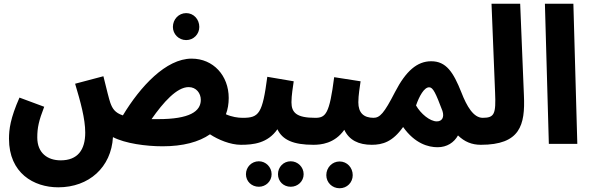

<svg xmlns="http://www.w3.org/2000/svg" viewBox="-20 -768 3158 1025"><path d="M974 -554C1014 -554 1044 -586 1044 -624C1044 -665 1014 -698 974 -698C934 -698 903 -665 903 -624C903 -586 934 -554 974 -554ZM848 13C957 13 1042 -10 1101 -51C1145 -22 1210 5 1266 5C1314 5 1344 -24 1344 -69C1344 -107 1320 -139 1275 -139C1250 -139 1217 -144 1186 -158C1196 -184 1201 -214 1201 -245C1201 -364 1119 -455 1003 -455C866 -455 729 -306 636 -152C593 -166 580 -189 569 -219C562 -239 551 -284 532 -361L381 -321C410 -224 435 -134 435 -60C435 33 394 88 304 88C234 88 179 49 179 -34C179 -86 187 -123 216 -198L84 -247C35 -136 28 -77 28 -27C28 156 160 232 291 232C455 232 574 125 583 -36C648 -2 760 13 848 13ZM987 -303C1028 -303 1052 -270 1052 -235C1052 -173 992 -132 824 -132C812 -132 800 -132 789 -132C852 -222 924 -303 987 -303Z M1731 -69C1731 -107 1708 -139 1663 -139C1564 -139 1536 -166 1536 -222C1536 -260 1544 -304 1548 -334L1407 -358C1381 -161 1363 -139 1276 -139L1266 5C1332 5 1409 -3 1461 -78C1488 -21 1546 5 1653 5C1702 5 1731 -24 1731 -69ZM1532 229C1570 229 1601 200 1601 162C1601 124 1570 93 1532 93C1493 93 1464 124 1464 162C1464 200 1493 229 1532 229ZM1362 229C1399 229 1430 200 1430 162C1430 124 1399 93 1362 93C1323 93 1293 124 1293 162C1293 200 1323 229 1362 229Z M2042 -69C2042 -107 2019 -139 1975 -139C1921 -139 1893 -166 1893 -222C1893 -260 1901 -304 1905 -334L1764 -356C1739 -160 1719 -139 1663 -139L1653 5C1692 5 1766 -1 1818 -75C1844 -20 1894 5 1965 5C2014 5 2042 -24 2042 -69ZM1793 237C1833 237 1863 206 1863 167C1863 127 1833 94 1793 94C1753 94 1722 127 1722 167C1722 206 1753 237 1793 237Z M2547 5C2595 5 2625 -26 2625 -69C2625 -107 2602 -139 2557 -139C2508 -139 2472 -200 2443 -275C2400 -383 2362 -441 2282 -441C2207 -441 2147 -389 2089 -277C2030 -162 2008 -139 1973 -139L1964 5C2023 5 2076 -11 2132 -90C2195 -1 2267 18 2316 18C2366 18 2404 -7 2425 -45C2460 -11 2499 5 2547 5ZM2201 -205C2218 -254 2244 -302 2271 -302C2292 -302 2306 -271 2342 -176C2353 -142 2340 -120 2312 -120C2275 -120 2226 -161 2201 -205Z M2547 5C2757 5 2784 -100 2777 -258L2757 -748H2604L2623 -275C2628 -159 2620 -139 2556 -139Z M2910 0H3062L3041 -748H2889Z"/></svg>

Font: Noto Sans Arabic UI ExtraCondensed Extra
Style: Regular
Weight: 800
Width: 3
Designer: Nadine Chahine - Monotype Design Team
Foundry: Monotype Imaging Inc.
Version: Version 1.900